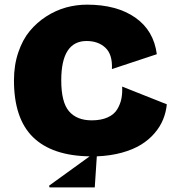

<svg xmlns="http://www.w3.org/2000/svg" viewBox="-20 -686 767 825"><path d="M192.9 119.1 190.9 111.8 365.2 -14.2Q204.1 -16.6 122.1 -96.4Q40 -176.3 40 -340.8Q40 -406.2 58.6 -460.9Q77.1 -515.6 107.9 -552.7Q138.7 -589.8 179.7 -616Q220.7 -642.1 264.6 -654.1Q308.6 -666 354 -666Q481.4 -666 561 -610.6Q640.6 -555.2 653.8 -453.1L460.9 -389.2Q463.9 -451.7 433.1 -480.7Q402.3 -509.8 352.1 -509.8Q243.2 -509.8 243.2 -340.8Q243.2 -246.6 276.6 -207.8Q310.1 -168.9 374 -168.9Q414.6 -168.9 442.6 -181.6Q470.7 -194.3 483.9 -216.6Q497.1 -238.8 501.7 -262.2Q506.3 -285.6 504.9 -314L696.8 -237.8Q693.4 -203.6 680.9 -172.9Q668.5 -142.1 644.3 -113.8Q620.1 -85.4 586.2 -64.5Q552.2 -43.5 503.7 -30Q455.1 -16.6 396 -14.2L387.2 119.1Z"/></svg>

Font: Mayenne Sans Regular
Style: Regular
Weight: 600
Width: 6
Designer: Jérémy Landes — Studio Triple
Foundry: Jérémy Landes — Studio Triple
Version: Version 1.001;hotconv 1.0.109;makeotfexe 2.5.65596